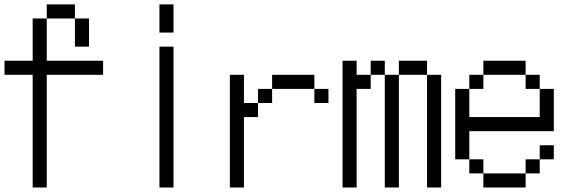

<svg xmlns="http://www.w3.org/2000/svg" viewBox="-20 -832 2540 852"><path d="M125 -500H0V-562.5H125V-750H187.5V-562.5H437.5V-500H187.5V0H125ZM312.5 -750H375V-625H312.5ZM187.5 -812.5H312.5V-750H187.5Z M687.5 -625H750V0H687.5ZM687.5 -812.5H750V-687.5H687.5Z M1000 -500H1062.5V-375H1125V-312.5H1062.5V0H1000ZM1125 -437.5H1187.5V-375H1125ZM1375 -437.5H1437.5V-375H1375V-437.5H1187.5V-500H1375Z M1500 -562.5H1562.5V-500H1625V-437.5H1562.5V0H1500ZM1687.5 -500H1750V0H1687.5ZM1875 -500H1937.5V0H1875ZM1625 -562.5H1687.5V-500H1625ZM1750 -562.5H1875V-500H1750Z M2125 -62.5H2312.5V0H2125V-62.5H2062.5V-125H2125ZM2312.5 -125H2375V-62.5H2312.5ZM2000 -437.5H2062.5V-312.5H2375V-437.5H2437.5V-250H2062.5V-125H2000ZM2375 -187.5H2437.5V-125H2375ZM2062.5 -500H2125V-437.5H2062.5ZM2312.5 -500H2375V-437.5H2312.5V-500H2125V-562.5H2312.5Z"/></svg>

Font: HE실루아
Style: regular
Weight: 500
Monospace: yes
Designer: Taeyun An (WindowsTiger)
Version: v1